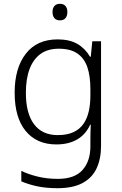

<svg xmlns="http://www.w3.org/2000/svg" viewBox="-20 -749 639 1009"><path d="M283 -542Q346 -542 387 -518Q428 -494 453 -451H457L465 -532H511V17Q511 86 487.5 136Q464 186 413.5 213Q363 240 282 240Q222 240 175.5 230Q129 220 92 204V149Q129 167 178 179Q227 191 284 191Q372 191 413.5 144.5Q455 98 455 20V-11Q455 -32 455.5 -53.5Q456 -75 457 -94H454Q431 -43 386 -16.5Q341 10 276 10Q173 10 115 -60.5Q57 -131 57 -262Q57 -391 115.5 -466.5Q174 -542 283 -542ZM289 -493Q231 -493 193 -465.5Q155 -438 135.5 -386.5Q116 -335 116 -261Q116 -153 159 -96Q202 -39 283 -39Q333 -39 366 -54.5Q399 -70 418.5 -98Q438 -126 446.5 -164Q455 -202 455 -246V-281Q455 -349 439 -396Q423 -443 386.5 -468Q350 -493 289 -493ZM295 -729Q314 -729 324 -717.5Q334 -706 334 -686Q334 -665 324 -653.5Q314 -642 295 -642Q276 -642 266 -653.5Q256 -665 256 -686Q256 -706 266 -717.5Q276 -729 295 -729Z"/></svg>

Font: Noto Sans Armenian Light
Style: Regular
Weight: 300
Designer: Monotype Design Team
Foundry: Monotype Imaging Inc.
Version: Version 2.007